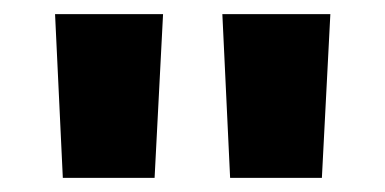

<svg xmlns="http://www.w3.org/2000/svg" viewBox="-20 -690 546 272"><path d="M58 -670 69 -438H199L211 -670ZM295 -670 306 -438H436L448 -670Z"/></svg>

Font: LT Wave Black
Style: Regular
Weight: 900
Designer: Daniel Lyons
Version: Version 2.5 (Glyphs App)